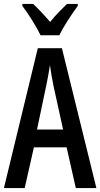

<svg xmlns="http://www.w3.org/2000/svg" viewBox="-20 -960 512 980"><path d="M187 -780H283C304 -825 347 -889 377 -930V-940H322C291 -909 268 -888 236 -848C206 -883 173 -918 149 -940H94V-930C128 -885 167 -822 187 -780ZM367 0H472L296 -714H173L0 0H106L153 -208H320ZM253 -522 302 -299H169L216 -523C223 -557 231 -598 235 -628C239 -596 245 -563 253 -522Z"/></svg>

Font: Noto Sans Sinhala UI ExtraCondensed Medium
Style: Regular
Weight: 500
Width: 2
Designer: Jelle Bosma - Monotype Design Team
Foundry: Monotype Imaging Inc.
Version: Version 2.006